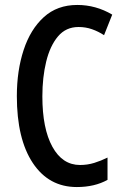

<svg xmlns="http://www.w3.org/2000/svg" viewBox="-20 -745 497 775"><path d="M297 -636Q246 -636 214 -598Q182 -560 166.5 -496.5Q151 -433 151 -356Q151 -226 191.5 -152.5Q232 -79 303 -79Q333 -79 360.5 -87.5Q388 -96 414 -109V-19Q362 10 290 10Q177 10 112.5 -87Q48 -184 48 -357Q48 -460 75.5 -543.5Q103 -627 157 -676Q211 -725 292 -725Q367 -725 433 -686L400 -603Q377 -618 351.5 -627Q326 -636 297 -636Z"/></svg>

Font: Noto Sans Khmer UI ExtraCondensed Medium
Style: Regular
Weight: 500
Width: 2
Designer: Danh Hong and the Monotype Design Team
Foundry: Monotype Imaging Inc.
Version: Version 2.002; ttfautohint (v1.8.4.7-5d5b)